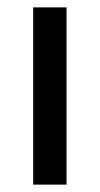

<svg xmlns="http://www.w3.org/2000/svg" viewBox="-20 -500 270 520"><path d="M160.2 0H69.8V-480H160.2Z"/></svg>

Font: Laconic
Style: Regular
Weight: 400
Designer: Robby Woodard
Version: Version 1.000